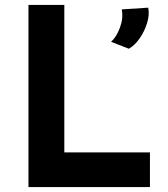

<svg xmlns="http://www.w3.org/2000/svg" viewBox="-20 -756 680 776"><path d="M95 -736H240V-140H586V0H95ZM501 -559 429 -587Q451 -607 465 -645Q479 -683 472 -718L579 -725Q585 -697 574.5 -663Q564 -629 544.5 -601Q525 -573 501 -559Z"/></svg>

Font: Reem Kufi Fun
Style: Regular
Weight: 400
Designer: Khaled Hosny
Version: Version 1.005